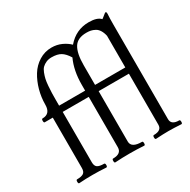

<svg xmlns="http://www.w3.org/2000/svg" viewBox="-163 -882 1030 1039"><g transform="rotate(-30 352.5 -362.0)"><path d="M267.1 2.9Q261.2 2.9 261.2 -9Q261.2 -21 267.1 -21Q319.8 -21 319.8 -61V-376H157.2V-61Q157.2 -38.1 169.7 -29.5Q182.1 -21 210.9 -21Q217.8 -21 217.8 -9Q217.8 2.9 210.9 2.9Q168.9 0 126 0Q84 0 42 2.9Q36.1 2.9 36.1 -9Q36.1 -21 42 -21Q69.8 -21 82.5 -29.5Q95.2 -38.1 95.2 -61V-376H44.9Q39.1 -376 39.1 -387.9Q39.1 -399.9 44.9 -399.9Q95.2 -399.9 95.2 -457Q95.2 -502.9 107.4 -547.1Q119.6 -591.3 141.8 -627.4Q164.1 -663.6 199.7 -685.8Q235.4 -708 277.8 -708Q311.5 -708 339.8 -695.1Q368.2 -682.1 387.2 -663.1Q440.9 -726.1 521 -726.1Q574.2 -726.1 594.2 -703.1Q596.2 -704.6 601.8 -708.7Q607.4 -712.9 610.8 -715.8Q623.5 -727.1 627.9 -727.1Q632.8 -727.1 632.8 -713.9Q630.9 -690.9 630.9 -646V-57.1Q630.9 -21 680.2 -21Q686.5 -21 686.5 -9Q686.5 2.9 680.2 2.9Q631.8 0 601.1 0Q568.4 0 522 2.9Q515.6 2.9 515.6 -9Q515.6 -21 522 -21Q570.8 -21 570.8 -57.1V-376H381.8V-61Q381.8 -21 448.2 -21Q454.1 -21 454.1 -9Q454.1 2.9 448.2 2.9Q403.3 0 357.9 0Q313.5 0 267.1 2.9ZM381.8 -415H570.8V-612.8Q565.9 -634.8 556.4 -649.7Q546.9 -664.6 533.7 -671.4Q520.5 -678.2 508.8 -680.7Q497.1 -683.1 481.9 -683.1Q425.8 -683.1 403.8 -647.2Q381.8 -611.3 381.8 -538.1ZM157.2 -415H319.8V-451.2Q319.8 -540 350.1 -605Q330.6 -636.7 309.3 -649.4Q288.1 -662.1 252 -662.1Q232.9 -662.1 218 -655.5Q203.1 -648.9 193.1 -639.2Q183.1 -629.4 176.3 -611.6Q169.4 -593.8 165.8 -577.9Q162.1 -562 160.2 -536.4Q158.2 -510.7 157.7 -492.4Q157.2 -474.1 157.2 -444.8Z"/></g></svg>

Font: Junicode SmCond Light
Style: Regular
Weight: 300
Width: 4
Designer: Peter S. Baker
Version: Version 2.206